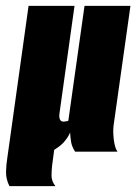

<svg xmlns="http://www.w3.org/2000/svg" viewBox="-35 -515 463 652"><path d="M180 -30Q173 -23 165 -17Q157 -11 149 -6L142 47Q140 64 140 82Q140 100 153 117H-3Q-15 93 -14.5 68.5Q-14 44 -10 20L62 -495H218L167 -130Q166 -123 166.5 -118Q167 -113 168.5 -109.5Q170 -106 173 -104Q176 -102 180 -102Q183 -102 186 -102.5Q189 -103 192 -103.5Q195 -104 197 -105L252 -495H408Q394 -394 379.5 -293Q365 -192 351 -91Q348 -69 351.5 -40.5Q355 -12 364 0Q328 0 292 0Q256 0 220 0Q209 -17 206.5 -33Q204 -49 203 -65Q199 -55 193 -46.5Q187 -38 180 -30Z"/></svg>

Font: Alumni Sans Black
Style: Italic
Weight: 900
Italic angle: -8°
Version: Version 1.016